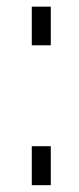

<svg xmlns="http://www.w3.org/2000/svg" viewBox="-20 -542 232 563"><path d="M73.2 -409.2V-522.5H128.9V-409.2ZM73.2 1V-113.3H128.9V1Z"/></svg>

Font: Gen Shin Gothic Light
Style: Regular
Weight: 200
Designer: [Source Han Sans]
Ryoko NISHIZUKA  (kana & ideographs); Paul D. Hunt (Latin, Greek & Cyrillic); Wenlong ZHANG  (bopomofo
Version: Version 1.002.20150607